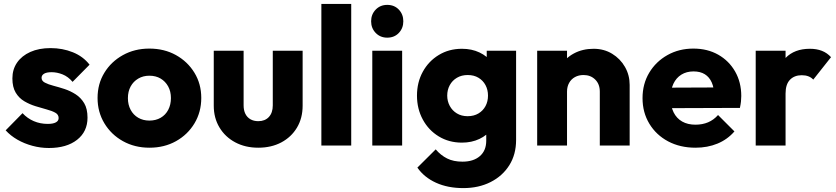

<svg xmlns="http://www.w3.org/2000/svg" viewBox="-20 -746 4283 984"><path d="M230.5 12.5Q187.5 12.5 146 1.2Q104.5 -10 69.2 -30.2Q34 -50.5 9 -78L95.5 -166Q120 -139.5 153 -125.2Q186 -111 225 -111Q252 -111 266.2 -118.8Q280.5 -126.5 280.5 -141Q280.5 -159 263.2 -168.5Q246 -178 219 -185.2Q192 -192.5 162 -201.8Q132 -211 104.8 -227Q77.5 -243 60.5 -271.2Q43.5 -299.5 43.5 -344Q43.5 -390.5 67.5 -425.2Q91.5 -460 135.5 -479.8Q179.5 -499.5 239 -499.5Q300.5 -499.5 353.2 -478.2Q406 -457 439 -414.5L352 -326.5Q329 -353.5 300.5 -364.8Q272 -376 244.5 -376Q218.5 -376 205.8 -368.2Q193 -360.5 193 -347Q193 -331.5 210 -322.5Q227 -313.5 254 -306.5Q281 -299.5 310.8 -289.8Q340.5 -280 367.5 -262.8Q394.5 -245.5 411.5 -217Q428.5 -188.5 428.5 -143Q428.5 -71.5 375 -29.5Q321.5 12.5 230.5 12.5Z M746 11Q670.5 11 610.2 -22.5Q550 -56 515 -114Q480 -172 480 -244Q480 -316 514.8 -373Q549.5 -430 609.8 -463.5Q670 -497 745.5 -497Q821.5 -497 881.5 -463.8Q941.5 -430.5 976.5 -373.2Q1011.5 -316 1011.5 -244Q1011.5 -172 976.8 -114Q942 -56 882 -22.5Q822 11 746 11ZM745.5 -128Q778.5 -128 803.5 -142.5Q828.5 -157 842.2 -183.2Q856 -209.5 856 -243.5Q856 -277.5 841.8 -303.2Q827.5 -329 803 -343.5Q778.5 -358 745.5 -358Q713.5 -358 688.5 -343.2Q663.5 -328.5 649.5 -302.8Q635.5 -277 635.5 -243Q635.5 -209.5 649.5 -183.2Q663.5 -157 688.5 -142.5Q713.5 -128 745.5 -128Z M1303.5 11Q1237.2 11 1185.6 -16.5Q1134 -44 1104.8 -92.7Q1075.5 -141.3 1075.5 -204.4V-486H1228.5V-206Q1228.5 -180.9 1237.4 -162.8Q1246.4 -144.7 1263.4 -134.8Q1280.5 -125 1303.7 -125Q1338 -125 1358 -146.5Q1378 -168.1 1378 -206V-486H1531V-204.5Q1531 -140.5 1502 -92Q1473 -43.5 1421.8 -16.2Q1370.6 11 1303.5 11Z M1627 0V-726H1780V0Z M1888 0V-486H2041V0ZM1964.5 -553Q1929 -553 1905.5 -577.2Q1882 -601.5 1882 -637Q1882 -672.5 1905.5 -696.8Q1929 -721 1964.5 -721Q2001 -721 2024 -696.8Q2047 -672.5 2047 -637Q2047 -601.5 2024 -577.2Q2001 -553 1964.5 -553Z M2354.5 218Q2275 218 2214.5 190.5Q2154 163 2119 113L2213 19.5Q2239 50 2271.5 66.2Q2304 82.5 2350 82.5Q2406.5 82.5 2439.2 54.2Q2472 26 2472 -25V-149L2497.5 -255L2474.5 -361V-486H2625V-29Q2625 46 2590 101.2Q2555 156.5 2494 187.2Q2433 218 2354.5 218ZM2347.5 -15Q2281 -15 2228.8 -46.8Q2176.5 -78.5 2146.8 -133.5Q2117 -188.5 2117 -256Q2117 -324 2146.8 -378.2Q2176.5 -432.5 2228.8 -464.2Q2281 -496 2347.5 -496Q2397.5 -496 2437.2 -477.2Q2477 -458.5 2501.2 -425.2Q2525.5 -392 2529 -348V-163Q2525.5 -119.5 2501 -86Q2476.5 -52.5 2436.8 -33.8Q2397 -15 2347.5 -15ZM2376.5 -150.5Q2408.5 -150.5 2432 -164.5Q2455.5 -178.5 2468.2 -202.2Q2481 -226 2481 -256Q2481 -286 2468.2 -309.8Q2455.5 -333.5 2432.2 -347.5Q2409 -361.5 2377 -361.5Q2345.5 -361.5 2321.8 -347.5Q2298 -333.5 2285 -309.5Q2272 -285.5 2272 -256Q2272 -227.5 2285 -203.2Q2298 -179 2321.5 -164.8Q2345 -150.5 2376.5 -150.5Z M3054 0V-276.5Q3054 -315 3030.5 -338.2Q3007 -361.5 2970.6 -361.5Q2945.9 -361.5 2926.7 -351Q2907.5 -340.5 2896.8 -321.2Q2886 -302 2886 -276.5L2826.5 -305.5Q2826.5 -363 2851.8 -405.8Q2877 -448.5 2921.4 -472.2Q2965.9 -496 3022.2 -496Q3075.5 -496 3117.2 -470.5Q3159 -445 3183 -403Q3207 -361 3207 -311V0ZM2733 0V-486H2886V0Z M3544.5 11Q3465.5 11 3404.2 -21.5Q3343 -54 3308 -111.8Q3273 -169.5 3273 -243Q3273 -316 3307.2 -373.2Q3341.5 -430.5 3400.8 -463.8Q3460 -497 3533.5 -497Q3605.5 -497 3660.8 -465.8Q3716 -434.5 3747.5 -379.5Q3779 -324.5 3779 -254Q3779 -240.5 3777.5 -226Q3776 -211.5 3772 -193L3353 -191.5V-296.5L3707 -298L3641 -253.5Q3640 -295.5 3627.8 -323.2Q3615.5 -351 3592.2 -365.5Q3569 -380 3534.5 -380Q3498.5 -380 3472 -363.5Q3445.5 -347 3431.2 -316.8Q3417 -286.5 3417 -244Q3417 -201 3432.2 -170.2Q3447.5 -139.5 3476 -123.2Q3504.5 -107 3544 -107Q3580 -107 3609 -119.2Q3638 -131.5 3660 -156.5L3744 -72.5Q3708 -31 3657 -10Q3606 11 3544.5 11Z M3853 0V-486H4006V0ZM4006 -266.5 3941.5 -316.5Q3960.5 -402 4006 -449Q4051.5 -496 4130.5 -496Q4165.5 -496 4192.2 -485.5Q4219 -475 4239 -453L4148 -338Q4138 -349 4123.2 -354.8Q4108.4 -360.5 4089 -360.5Q4051 -360.5 4028.5 -337.1Q4006 -313.8 4006 -266.5Z"/></svg>

Font: Marine Company Thin
Style: Regular
Weight: 100
Designer: Rodrigo Fuenzalida
Foundry: fragTYPE
Version: Version 1.000